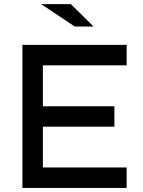

<svg xmlns="http://www.w3.org/2000/svg" viewBox="-20 -920 700 940"><path d="M89.8 -700.2H600.1V-600.1H189.9V-399.9H540V-299.8H189.9V-100.1H600.1V0H89.8ZM438 -790H346.2L181.2 -899.9H327.1Z"/></svg>

Font: Aldrich
Style: Regular
Weight: 400
Designer: Matthew Desmond
Foundry: Matthew Desmond
Version: Version 1.001 2011